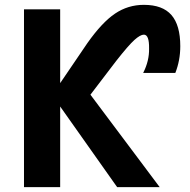

<svg xmlns="http://www.w3.org/2000/svg" viewBox="-20 -771 785 793"><path d="M574.2 -627.9Q559.6 -627.9 535.2 -606Q510.7 -584 460 -519.5L353.5 -379.9L639.6 2H463.9L228.5 -331.1V2H79.1V-732.4H228.5V-427.7L340.8 -592.8Q401.4 -678.7 455.1 -714.8Q508.8 -751 574.2 -751Q651.4 -751 688 -709Q724.6 -667 724.6 -580.1Q724.6 -521.5 704.1 -469.7H571.3Q596.7 -519.5 595.7 -570.3Q596.7 -627.9 574.2 -627.9Z"/></svg>

Font: Gen Shin Gothic Bold
Style: Bold
Weight: 700
Designer: [Source Han Sans]
Ryoko NISHIZUKA  (kana & ideographs); Paul D. Hunt (Latin, Greek & Cyrillic); Wenlong ZHANG  (bopomofo
Version: Version 1.002.20150607